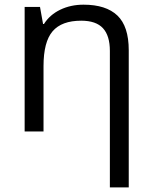

<svg xmlns="http://www.w3.org/2000/svg" viewBox="-20 -565 654 825"><path d="M452.1 240.2V-346.2Q452.1 -411.6 422.4 -443.8Q392.6 -476.1 329.1 -476.1Q245.1 -476.1 206.1 -430.7Q167 -385.3 167 -280.8V0H85.9V-535.2H151.9L165 -461.9H168.9Q193.8 -501.5 238.8 -523.2Q283.7 -544.9 338.9 -544.9Q435.5 -544.9 484.4 -498.3Q533.2 -451.7 533.2 -349.1V240.2Z"/></svg>

Font: Open Sans ACDW
Style: acdw
Weight: 400
Foundry: Ascender Corporation
Version: Version 1.10